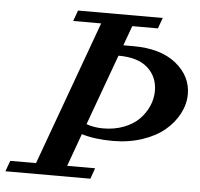

<svg xmlns="http://www.w3.org/2000/svg" viewBox="-97 -714 795 765"><g transform="rotate(5 300.5 -331.5)"><path d="M-47.9 0 -32.2 -43H70.8L280.8 -620.1H168.9L184.6 -663.1H523.4L507.8 -620.1H405.3L376.5 -541H416.5Q525.9 -541 587.6 -491.2Q649.4 -441.4 649.4 -369.1Q649.4 -329.1 629.6 -291.3Q609.9 -253.4 574.5 -223.6Q539.1 -193.8 485.1 -175.8Q431.2 -157.7 367.7 -157.7Q295.4 -157.7 242.7 -173.8L195.3 -43H307.1L292 0ZM361.8 -498H360.8L257.8 -215.3Q287.1 -204.1 325.2 -204.1Q370.1 -204.1 407.5 -218.5Q444.8 -232.9 468.3 -256.6Q491.7 -280.3 504.6 -309.8Q517.6 -339.4 517.6 -370.6Q517.6 -426.8 478.3 -462.4Q439 -498 361.8 -498Z"/></g></svg>

Font: Elstob 6pt SemiBold
Style: Italic
Weight: 600
Italic angle: -20°
Designer: Peter S. Baker
Version: Version 1.015